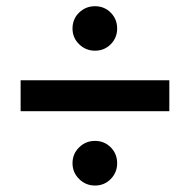

<svg xmlns="http://www.w3.org/2000/svg" viewBox="-20 -610 602 609"><path d="M281.2 -449.2Q252 -449.2 231 -469.7Q210 -490.2 210 -519.5Q210 -549.8 231 -570.1Q252 -590.3 281.2 -590.3Q311 -590.3 331.3 -569.8Q351.6 -549.3 351.6 -519.5Q351.6 -490.2 331.3 -469.7Q311 -449.2 281.2 -449.2ZM281.2 -21.5Q252 -21.5 231 -42.2Q210 -63 210 -92.3Q210 -122.1 231 -142.6Q252 -163.1 281.2 -163.1Q311 -163.1 331.3 -142.6Q351.6 -122.1 351.6 -92.3Q351.6 -63 331.3 -42.2Q311 -21.5 281.2 -21.5ZM45.4 -257.3V-355.5H517.1V-257.3Z"/></svg>

Font: Reddit Mono SemiBold
Style: Regular
Weight: 600
Monospace: yes
Designer: Stephen Hutchings
Foundry: Reddit
Version: Version 1.014